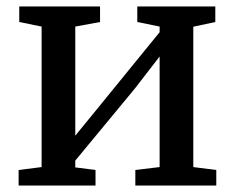

<svg xmlns="http://www.w3.org/2000/svg" viewBox="-20 -573 726 593"><path d="M37.5 0V-48L108.5 -57V-491L39.5 -505V-553H289V-505L212.5 -491V-154L284 -241.5L473 -473.5V-491L404 -505V-553H645V-505L577 -490.5V-57L648 -48V0H398V-48L473 -57V-398.5L396.5 -299.5L212.5 -77V-56L275 -48V0Z"/></svg>

Font: Merriweather 24pt
Style: Regular
Weight: 400
Designer: Eben Sorkin
Foundry: Eben Sorkin
Version: Version 2.100